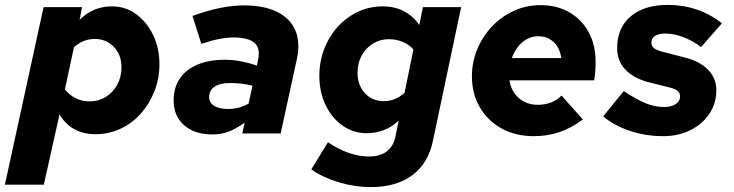

<svg xmlns="http://www.w3.org/2000/svg" viewBox="-60 -545 2997 784"><path d="M-40 209 118 -516H275L265 -464Q320 -519 397 -519Q452 -519 495.5 -487.5Q539 -456 565 -402.5Q591 -349 591 -283Q591 -224 570.5 -172Q550 -120 514.5 -80.5Q479 -41 431.5 -19Q384 3 330 3Q281 3 243.5 -17.5Q206 -38 183 -78L119 209ZM327 -386Q280 -386 242 -352L205 -180Q222 -158 248 -144.5Q274 -131 305 -131Q343 -131 372.5 -149.5Q402 -168 419 -199.5Q436 -231 436 -270Q436 -321 405 -353.5Q374 -386 327 -386Z M808 4Q735 4 692 -33.5Q649 -71 649 -135Q649 -187 674 -224Q699 -261 746 -281Q793 -301 858 -301Q891 -301 924.5 -294.5Q958 -288 989 -277L994 -302Q1004 -348 979 -370Q954 -392 893 -392Q867 -392 835.5 -386Q804 -380 762 -366L726 -480Q787 -502 838.5 -512.5Q890 -523 936 -523Q1018 -523 1071.5 -496.5Q1125 -470 1146 -421Q1167 -372 1152 -303L1086 0H929L939 -44Q902 -18 872 -7Q842 4 808 4ZM872 -100Q895 -100 915.5 -105.5Q936 -111 955 -122L971 -195Q952 -200 928 -203Q904 -206 879 -206Q838 -206 816 -191Q794 -176 794 -148Q794 -126 814.5 -113Q835 -100 872 -100Z M1454 219Q1390 219 1325.5 200Q1261 181 1211 147L1279 36Q1366 94 1447 94Q1492 94 1519.5 73Q1547 52 1555 11L1568 -53Q1543 -28 1509 -14.5Q1475 -1 1437 -1Q1383 -1 1339 -32Q1295 -63 1269.5 -116Q1244 -169 1244 -235Q1244 -294 1264 -345.5Q1284 -397 1319.5 -436Q1355 -475 1402 -497Q1449 -519 1503 -519Q1551 -519 1589 -499.5Q1627 -480 1652 -443L1667 -516H1823L1708 29Q1689 122 1623.5 170.5Q1558 219 1454 219ZM1507 -132Q1531 -132 1552 -140.5Q1573 -149 1592 -166L1628 -343Q1611 -363 1584.5 -374Q1558 -385 1528 -385Q1492 -385 1463 -367Q1434 -349 1417 -318.5Q1400 -288 1400 -248Q1400 -197 1430 -164.5Q1460 -132 1507 -132Z M2119 11Q2046 11 1989 -20Q1932 -51 1899.5 -106.5Q1867 -162 1867 -233Q1867 -292 1889 -344.5Q1911 -397 1949.5 -437.5Q1988 -478 2039 -501Q2090 -524 2147 -524Q2214 -524 2264.5 -495Q2315 -466 2343.5 -414Q2372 -362 2372 -293Q2372 -270 2370.5 -251.5Q2369 -233 2366 -217H2020Q2025 -187 2040.5 -164.5Q2056 -142 2080.5 -129.5Q2105 -117 2136 -117Q2165 -117 2190 -126.5Q2215 -136 2233 -155L2320 -57Q2271 -21 2223 -5Q2175 11 2119 11ZM2030 -308H2232Q2228 -336 2215.5 -355.5Q2203 -375 2183.5 -386Q2164 -397 2138 -397Q2114 -397 2093 -386Q2072 -375 2056 -355Q2040 -335 2030 -308Z M2648 11Q2576 11 2511 -11Q2446 -33 2403 -70L2487 -173Q2540 -138 2577.5 -123Q2615 -108 2652 -108Q2681 -108 2699 -120Q2717 -132 2717 -151Q2717 -165 2707.5 -173.5Q2698 -182 2677 -187L2582 -211Q2523 -228 2491.5 -263Q2460 -298 2460 -348Q2460 -431 2515 -478Q2570 -525 2667 -525Q2729 -525 2785 -506Q2841 -487 2888 -450L2803 -353Q2766 -380 2728.5 -394Q2691 -408 2658 -408Q2630 -408 2615 -398.5Q2600 -389 2600 -371Q2600 -357 2609.5 -349Q2619 -341 2644 -334L2737 -310Q2799 -294 2832 -259.5Q2865 -225 2865 -176Q2865 -123 2836.5 -80.5Q2808 -38 2759 -13.5Q2710 11 2648 11Z"/></svg>

Font: Red Hat Text
Style: Italic
Weight: 300
Italic angle: -12°
Designer: Pentagram, MCKL
Foundry: Pentagram, MCKL
Version: Version 1.023